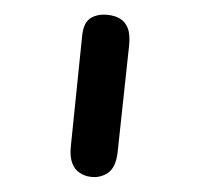

<svg xmlns="http://www.w3.org/2000/svg" viewBox="-20 -89 294 258"><path d="M101 148.5Q93.5 147.5 87 143.2Q80.5 139 77.2 130.5Q74 122 75 109.5L90.5 -42Q92.5 -59 102 -64.8Q111.5 -70.5 125 -69Q134.5 -68 141.2 -64Q148 -60 151.5 -51.5Q155 -43 153.5 -28L138 116Q135.5 136.5 124.8 143.5Q114 150.5 101 148.5Z"/></svg>

Font: Edu SA Hand Cursive
Style: Regular
Weight: 400
Designer: Tina and Corey Anderson, Eben Sorkin, Mirko Velimirovic
Foundry: Google for Education
Version: Version 2.000